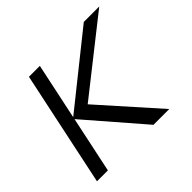

<svg xmlns="http://www.w3.org/2000/svg" viewBox="-132 -682 834 834"><g transform="rotate(-45 285.0 -265.0)"><path d="M26 0H93L148 -260L373 0H470L234 -265L570 -530H475L150 -270L205 -530H138Z"/></g></svg>

Font: Geist Light
Style: Italic
Weight: 300
Italic angle: -12°
Designer: Basement.studio, Andrés Briganti, Mateo Zaragoza
Foundry: Basement.studio, Vercel, Andrés Briganti, Guido Ferreyra, Mateo Zaragoza
Version: Version 1.500